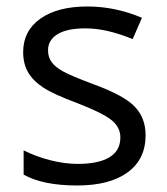

<svg xmlns="http://www.w3.org/2000/svg" viewBox="-20 -565 517 595"><path d="M431.2 -146Q431.2 -71.3 375.5 -30.8Q319.8 9.8 219.2 9.8Q112.8 9.8 53.2 -23.9V-99.1Q91.8 -79.6 136 -68.4Q180.2 -57.1 221.2 -57.1Q284.7 -57.1 318.8 -77.4Q353 -97.7 353 -139.2Q353 -170.4 325.9 -192.6Q298.8 -214.8 220.2 -245.1Q145.5 -272.9 114 -293.7Q82.5 -314.5 67.1 -340.8Q51.8 -367.2 51.8 -403.8Q51.8 -469.2 105 -507.1Q158.2 -544.9 251 -544.9Q337.4 -544.9 419.9 -509.8L391.1 -443.8Q310.5 -477.1 245.1 -477.1Q187.5 -477.1 158.2 -459Q128.9 -440.9 128.9 -409.2Q128.9 -387.7 139.9 -372.6Q150.9 -357.4 175.3 -343.8Q199.7 -330.1 269 -304.2Q364.3 -269.5 397.7 -234.4Q431.2 -199.2 431.2 -146Z"/></svg>

Font: f06041945
Style: Regular
Weight: 400
Foundry: Ascender Corporation
Version: Version 1.10